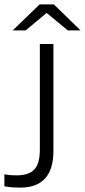

<svg xmlns="http://www.w3.org/2000/svg" viewBox="-100 -695 388 877"><path d="M-7 162Q-25 162 -41 161Q-57 160 -80 156V101Q-64 104 -51 105Q-38 106 -25 106Q32 106 57 79Q82 52 82 -11V-494H144V-5Q144 78 106 120Q68 162 -7 162ZM268 -556H210L113 -636L17 -556H-42L81 -675H146Z"/></svg>

Font: Blinker Light
Style: Regular
Weight: 300
Designer: Juergen Huber
Foundry: supertype
Version: Version 1.017;hotconv 1.0.117;makeotfexe 2.5.65602